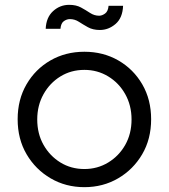

<svg xmlns="http://www.w3.org/2000/svg" viewBox="-20 -762 698 794"><path d="M329 12Q252 12 189.5 -24.5Q127 -61 90 -124Q53 -187 53 -269Q53 -350 89.5 -413Q126 -476 188.5 -512Q251 -548 329 -548Q407 -548 469.5 -512Q532 -476 568.5 -413Q605 -350 605 -269Q605 -187 568 -124Q531 -61 468.5 -24.5Q406 12 329 12ZM329 -63Q383 -63 427.5 -90Q472 -117 498 -163Q524 -209 524 -268Q524 -326 498 -372.5Q472 -419 427.5 -446Q383 -473 329 -473Q274 -473 230 -446Q186 -419 160 -372.5Q134 -326 134 -268Q134 -209 160 -163Q186 -117 230 -90Q274 -63 329 -63ZM393 -638Q364 -638 343.5 -649.5Q323 -661 306 -672Q289 -683 269 -683Q256 -683 244 -674.5Q232 -666 230 -643H169Q171 -690 199.5 -716Q228 -742 266 -742Q295 -742 315 -731Q335 -720 352.5 -708.5Q370 -697 390 -697Q402 -697 414.5 -706Q427 -715 429 -738H489Q487 -688 458 -663Q429 -638 393 -638Z"/></svg>

Font: Plus Jakarta Text Light
Style: Regular
Weight: 300
Designer: Gumpita Rahayu
Foundry: Tokotype Studio
Version: Version 1.000